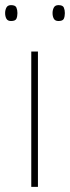

<svg xmlns="http://www.w3.org/2000/svg" viewBox="-32 -729 273 749"><path d="M116 0H90V-528H116ZM-12 -678Q-12 -690 -7 -699.5Q-2 -709 11 -709Q28 -709 32 -699.5Q36 -690 36 -678Q36 -665 32 -656Q28 -647 11 -647Q-2 -647 -7 -656Q-12 -665 -12 -678ZM173 -678Q173 -690 178 -699.5Q183 -709 196 -709Q213 -709 217 -699.5Q221 -690 221 -678Q221 -665 217 -656Q213 -647 196 -647Q183 -647 178 -656Q173 -665 173 -678Z"/></svg>

Font: Noto Sans Kannada Thin
Style: Regular
Weight: 100
Designer: Jelle Bosma - Monotype Design Team
Foundry: Monotype Imaging Inc.
Version: Version 2.005; ttfautohint (v1.8.4.7-5d5b)